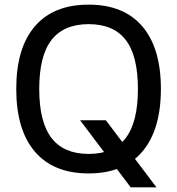

<svg xmlns="http://www.w3.org/2000/svg" viewBox="-20 -737 763 827"><path d="M325 -219H436L654 70H543ZM673 -354Q673 -178 593 -84Q513 10 362 10Q210 10 130 -84Q50 -178 50 -354Q50 -530 130 -623.5Q210 -717 362 -717Q513 -717 593 -623.5Q673 -530 673 -354ZM574 -354Q574 -497 521.5 -565Q469 -633 362 -633Q255 -633 202 -565Q149 -497 149 -354Q149 -211 202 -142.5Q255 -74 362 -74Q469 -74 521.5 -142.5Q574 -211 574 -354Z"/></svg>

Font: 42dot Sans Light Medium
Style: Regular
Weight: 500
Version: Version 1.000